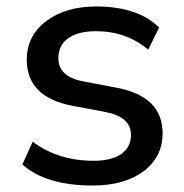

<svg xmlns="http://www.w3.org/2000/svg" viewBox="-20 -569 573 599"><path d="M269.5 9.8Q124 9.8 49.8 -55.7L82 -127Q161.1 -67.4 272.5 -67.4Q327.1 -67.4 357.9 -88.4Q388.7 -109.4 388.7 -148.4Q388.7 -204.1 308.6 -219.7L204.1 -239.3Q63.5 -266.6 63.5 -382.8Q63.5 -457 124 -502.9Q184.6 -548.8 280.3 -548.8Q409.2 -548.8 476.6 -483.4L442.4 -414.1Q374 -471.7 279.3 -471.7Q223.6 -471.7 192.9 -449.7Q162.1 -427.7 162.1 -387.7Q162.1 -330.1 238.3 -315.4L340.8 -295.9Q487.3 -269.5 487.3 -153.3Q487.3 -79.1 427.7 -34.7Q368.2 9.8 269.5 9.8Z"/></svg>

Font: Min Sans Medium
Style: Regular
Weight: 500
Designer: Jinseong-Kim, NotoSansCJK, Nunito
Foundry: Jinseong-Kim
Version: Version 1.400;Glyphs 3.1.2 (3151)